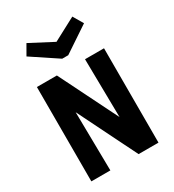

<svg xmlns="http://www.w3.org/2000/svg" viewBox="-215 -1035 1044 1154"><g transform="rotate(-30 307.0 -457.5)"><path d="M511.2 -845.2 333 -726.1H291L111.8 -845.2L151.9 -915L312 -831.1L470.2 -915ZM206.1 0H74.2V-654.8H212.9L414.1 -250L408.2 -654.8H540V0H401.9L200.2 -407.2Z"/></g></svg>

Font: IntelOne Mono Bold
Style: Regular
Weight: 700
Designer: Fred Shallcrass
Foundry: Frere-Jones Type LLC
Version: Version 1.200;hotconv 1.1.0;makeotfexe 2.6.0;FJTRelease1.2